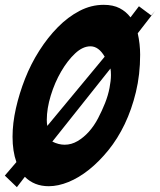

<svg xmlns="http://www.w3.org/2000/svg" viewBox="-21 -768 664 796"><path d="M49 8 -1 -40 47 -96Q31 -141 31 -201Q31 -257 45 -319Q59 -381 83 -442Q107 -503 142 -558Q177 -613 219 -655.5Q261 -698 309 -723Q357 -748 409 -748Q448 -748 475 -734Q502 -720 520 -696L555 -742L606 -704L623 -724L550 -630Q555 -608 557.5 -585.5Q560 -563 560 -541Q560 -459 542.5 -386.5Q525 -314 496 -253.5Q467 -193 428.5 -145.5Q390 -98 348 -64.5Q306 -31 263 -13.5Q220 4 181 4Q121 4 82 -35ZM247 -168Q275 -168 300.5 -183Q326 -198 347.5 -222Q369 -246 385.5 -277.5Q402 -309 414.5 -340.5Q427 -372 433 -403Q439 -434 439 -457Q439 -473 437 -484L196 -181Q222 -168 247 -168ZM175 -246 413 -533Q388 -576 354 -576Q322 -576 290.5 -546.5Q259 -517 232.5 -471.5Q206 -426 189.5 -372Q173 -318 173 -271Q173 -265 173.5 -258.5Q174 -252 175 -246Z"/></svg>

Font: Bangers
Style: Regular
Weight: 400
Designer: vernon adams
Foundry: Vernon Adams
Version: Version 2.000